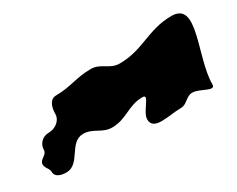

<svg xmlns="http://www.w3.org/2000/svg" viewBox="-60 -609 1019 825"><g transform="rotate(-30 450.0 -196.0)"><path d="M20 -105C20 -85 38 -77 38 -57C38 -32 67 -24 92 -24C162 -24 166 -132 236 -132C286 -132 309 -93 359 -93C431 -93 464 -141 536 -141C574 -141 506 -86 506 -48C506 12 596 -18 656 -18C688 -18 699 -51 731 -51C768 -51 824 -2 824 -39C824 -172 951 -381 818 -381C700 -381 642 -315 524 -315C474 -315 454 -357 404 -357C331 -357 291 -333 218 -333C187 -333 176 -298 176 -267C176 -233 144 -210 110 -210C80 -210 56 -186 56 -156C56 -132 20 -129 20 -105Z"/></g></svg>

Font: Camosport
Style: Regular
Weight: 400
Version: Version 001.000